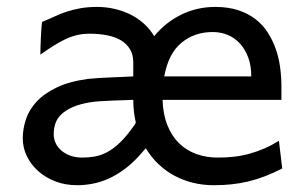

<svg xmlns="http://www.w3.org/2000/svg" viewBox="-20 -528 892 560"><path d="M600.6 -434.6Q546.9 -434.6 509 -403.1Q471.2 -371.6 459 -305.2H712.9Q712.9 -336.4 703.9 -360.6Q694.8 -384.8 679.4 -401.4Q664.1 -418 643.8 -426.3Q623.5 -434.6 600.6 -434.6ZM368.7 -236.8Q359.4 -236.3 342.8 -235.8Q326.2 -235.4 307.6 -234.6Q289.1 -233.9 271.2 -232.7Q253.4 -231.4 241.7 -229.5Q210.9 -224.1 190.9 -215.1Q170.9 -206.1 158.7 -194.3Q146.5 -182.6 141.6 -168Q136.7 -153.3 136.7 -136.7Q136.7 -122.1 142.8 -109.6Q148.9 -97.2 159.9 -88.1Q170.9 -79.1 186 -73.7Q201.2 -68.4 219.7 -68.4Q238.3 -68.4 256.3 -71.5Q274.4 -74.7 292.5 -84.2Q310.5 -93.8 329.3 -111.6Q348.1 -129.4 368.7 -158.7Q371.1 -161.6 373 -164.3Q375 -167 376 -170.9Q372.6 -186 370.6 -202.6Q368.7 -219.2 368.7 -236.8ZM607.9 -507.8Q645.5 -507.8 674.6 -498.3Q703.6 -488.8 725.1 -472.2Q746.6 -455.6 761 -433.1Q775.4 -410.6 784.4 -384.8Q793.5 -358.9 797.1 -331.1Q800.8 -303.2 800.8 -275.9V-236.8H454.1Q455.6 -193.8 468.5 -162.1Q481.4 -130.4 502.9 -109.6Q524.4 -88.9 553.2 -78.6Q582 -68.4 615.2 -68.4Q638.7 -68.4 661.1 -70.8Q683.6 -73.2 705.6 -79.1Q727.5 -85 749.3 -94.2Q771 -103.5 793.5 -117.2L803.2 -36.6Q777.3 -23.4 753.4 -14.2Q729.5 -4.9 705.3 1Q681.2 6.8 656.2 9.5Q631.3 12.2 603 12.2Q572.8 12.2 544.2 5.4Q515.6 -1.5 490 -14.9Q464.4 -28.3 442.9 -48.6Q421.4 -68.8 405.3 -95.7Q399.9 -89.4 394.3 -83.3Q388.7 -77.1 383.3 -70.8Q361.8 -47.9 339.6 -32Q317.4 -16.1 295.2 -6.3Q272.9 3.4 250.2 7.8Q227.5 12.2 205.1 12.2Q170.4 12.2 141.4 1Q112.3 -10.3 91.3 -29.1Q70.3 -47.9 58.3 -72.5Q46.4 -97.2 46.4 -124.5Q46.4 -152.3 55.7 -180.2Q64.9 -208 86.9 -231.7Q108.9 -255.4 145.5 -272.9Q182.1 -290.5 236.8 -297.9Q249.5 -299.3 268.8 -300.5Q288.1 -301.8 307.9 -302.5Q327.6 -303.2 344.5 -304Q361.3 -304.7 368.7 -305.2V-346.7Q368.7 -368.7 359.1 -384.5Q349.6 -400.4 332.8 -410.4Q315.9 -420.4 292.5 -425Q269 -429.7 241.7 -429.7Q222.2 -429.7 205.3 -425.8Q188.5 -421.9 171.6 -414.1Q154.8 -406.2 137 -395Q119.1 -383.8 97.7 -368.7Q97.7 -376.5 98.1 -389.4Q98.6 -402.3 99.1 -416.3Q99.6 -430.2 100.6 -443.1Q101.6 -456.1 102.5 -463.9Q121.6 -471.7 138.7 -479.7Q155.8 -487.8 174.3 -493.9Q192.9 -500 214.4 -503.9Q235.8 -507.8 263.7 -507.8Q288.6 -507.8 312.7 -502.4Q336.9 -497.1 358.6 -486.6Q380.4 -476.1 398.7 -460Q417 -443.8 429.7 -422.4Q462.9 -462.9 508.8 -485.4Q554.7 -507.8 607.9 -507.8Z"/></svg>

Font: Andika Afr
Style: Regular
Weight: 400
Designer: Victor Gaultney, Annie Olsen, Julie Remington, Don Collingsworth, Eric Hays, Becca Hirsbrunner
Foundry: SIL International
Version: Version 5.000